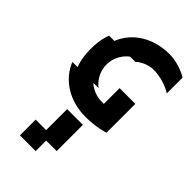

<svg xmlns="http://www.w3.org/2000/svg" viewBox="-322 -797 1294 1294"><g transform="rotate(45 325.0 -150.0)"><path d="M150 -500H100C100 -500 75 -450 75 -350C75 -250 100 -200 100 -200H50C100 -75 225 0 375 0C475 0 550 -25 550 -25V-300H400V-150H375C325 -150 275 -175 250 -200H300C300 -200 225 -250 225 -350C225 -450 300 -500 300 -500H350C375 -525 425 -550 475 -550C575 -550 650 -500 650 -500V-650C650 -650 575 -700 475 -700C325 -700 200 -625 150 -500ZM150 400H300V300H400V50H250V250H150Z"/></g></svg>

Font: LS-VG5000 Bold Shifted
Style: Regular
Weight: 400
Designer: Justin Bihan, 2021
Foundry: Justin Bihan, 2021
Version: Version 1.000;Glyphs 3.1.2 (3151)